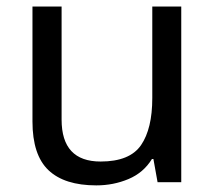

<svg xmlns="http://www.w3.org/2000/svg" viewBox="-20 -556 658 586"><path d="M533.2 -536.1V0H460.9L448.2 -70.8H443.8Q418 -28.8 372.1 -9.5Q326.2 9.8 273.9 9.8Q176.8 9.8 127.9 -36.6Q79.1 -83 79.1 -185.1V-536.1H168V-190.9Q168 -63 287.1 -63Q376 -63 410.4 -113Q444.8 -163.1 444.8 -256.8V-536.1Z"/></svg>

Font: Defago Noto Sans
Style: Regular
Weight: 400
Designer: John M. Durdin
Foundry: Lao IT Dev Co., Ltd.
Version: Version 1.000 2007 initial release